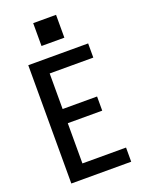

<svg xmlns="http://www.w3.org/2000/svg" viewBox="-174 -1038 848 1121"><g transform="rotate(-20 250.0 -478.0)"><path d="M68 0V-735H440V-647H169V-426H383V-338H169V-88H440V0ZM179 -814V-956H321V-814Z"/></g></svg>

Font: Iosevka SS04 Semibold
Style: Regular
Weight: 600
Monospace: yes
Designer: Belleve Invis
Foundry: Belleve Invis
Version: Version 19.0.0; ttfautohint (v1.8.4)